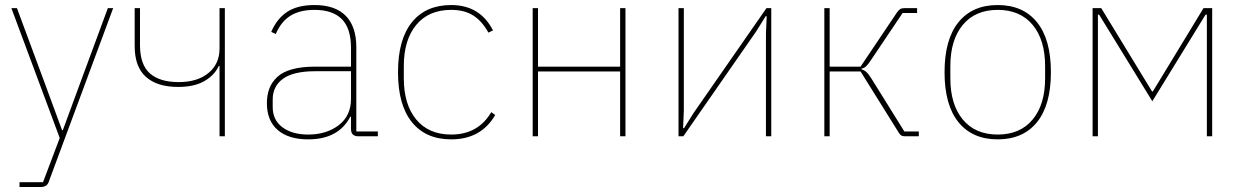

<svg xmlns="http://www.w3.org/2000/svg" viewBox="-20 -538 4910 758"><path d="M57.1 200.2V181.2H149.9L215.8 6.8L24.9 -505.9H46.9L152.8 -220.2L225.1 -23.9H228L297.9 -213.9L405.8 -505.9H426.8L171.9 181.2Q165 200.2 141.1 200.2Z M846.7 0V-277.8H843.8Q827.1 -241.2 787.1 -218Q747.1 -194.8 683.6 -194.8Q600.6 -194.8 556.2 -234.4Q511.7 -273.9 511.7 -356V-505.9H532.7V-359.9Q532.7 -283.2 571.5 -248.5Q610.4 -213.9 685.5 -213.9Q759.3 -213.9 803 -249.8Q846.7 -285.6 846.7 -346.2V-505.9H867.7V0Z M1196.8 12.2Q1118.7 12.2 1076.2 -24.9Q1033.7 -62 1033.7 -129.9Q1033.7 -162.6 1043.2 -188Q1052.7 -213.4 1074 -233.6Q1095.2 -253.9 1133.1 -264.4Q1170.9 -274.9 1223.6 -274.9H1365.7V-349.1Q1365.7 -425.8 1329.6 -462.4Q1293.5 -499 1221.7 -499Q1164.1 -499 1127 -476.1Q1089.8 -453.1 1068.8 -403.8L1050.8 -412.1Q1072.8 -463.9 1113.5 -491Q1154.3 -518.1 1221.7 -518.1Q1303.2 -518.1 1345 -475.6Q1386.7 -433.1 1386.7 -352.1V-19H1471.7V0H1394.5Q1365.7 0 1365.7 -28.8V-77.1H1362.8Q1316.4 12.2 1196.8 12.2ZM1196.8 -6.8Q1268.6 -6.8 1317.1 -43.7Q1365.7 -80.6 1365.7 -147.9V-256.8H1224.6Q1138.7 -256.8 1097.7 -227.3Q1056.6 -197.8 1056.6 -145V-115.2Q1056.6 -64 1095.2 -35.4Q1133.8 -6.8 1196.8 -6.8Z M1761.2 12.2Q1661.1 12.2 1606.2 -55.7Q1551.3 -123.5 1551.3 -252.9Q1551.3 -382.3 1606.2 -450.2Q1661.1 -518.1 1761.2 -518.1Q1875 -518.1 1926.3 -418L1908.2 -409.2Q1883.3 -454.6 1848.4 -476.8Q1813.5 -499 1761.2 -499Q1672.4 -499 1623.3 -439.7Q1574.2 -380.4 1574.2 -276.9V-229Q1574.2 -125.5 1623.3 -66.2Q1672.4 -6.8 1761.2 -6.8Q1867.7 -6.8 1919.4 -95.2L1935.1 -84Q1879.4 12.2 1761.2 12.2Z M2083 0V-505.9H2104V-274.9H2428.2V-505.9H2449.2V0H2428.2V-255.9H2104V0Z M2658.7 0V-505.9H2679.7V-101.1L2676.8 -32.2H2680.7L2718.8 -92.8L3005.9 -505.9H3024.9V0H3003.9V-404.8L3006.8 -474.1H3002.9L2964.8 -413.1L2677.7 0Z M3234.4 0V-505.9H3255.4V-274.9H3377.4L3520.5 -487.8Q3527.3 -498 3533.7 -502Q3540 -505.9 3550.3 -505.9H3600.6V-486.8H3543.5L3418.5 -300.8Q3406.7 -283.2 3399.2 -276.1Q3391.6 -269 3381.3 -267.1V-264.2Q3392.1 -261.2 3400.9 -253.2Q3409.7 -245.1 3421.4 -226.1L3550.3 -19H3607.4V0H3553.2Q3543.9 0 3538.6 -2.9Q3533.2 -5.9 3528.3 -14.2L3377.4 -255.9H3255.4V0Z M4074 -55.7Q4019 12.2 3918.9 12.2Q3818.8 12.2 3763.9 -55.7Q3709 -123.5 3709 -252.9Q3709 -382.3 3763.9 -450.2Q3818.8 -518.1 3918.9 -518.1Q4019 -518.1 4074 -450.2Q4128.9 -382.3 4128.9 -252.9Q4128.9 -123.5 4074 -55.7ZM4106 -229V-276.9Q4106 -380.4 4056.9 -439.7Q4007.8 -499 3918.9 -499Q3830.1 -499 3781 -439.7Q3731.9 -380.4 3731.9 -276.9V-229Q3731.9 -125.5 3781 -66.2Q3830.1 -6.8 3918.9 -6.8Q4007.8 -6.8 4056.9 -66.2Q4106 -125.5 4106 -229Z M4293.5 0V-505.9H4327.6L4528.3 -176.8H4531.2L4731.4 -505.9H4765.6V0H4744.6V-480H4739.3L4529.3 -138.2L4319.3 -480H4314.5V0Z"/></svg>

Font: Anuphan Thin
Style: Regular
Weight: 250
Designer: Mike Abbink, Paul van der Laan, Pieter van Rosmalen, Mint Tantisuwanna
Foundry: Bold Monday; Cadson Demak
Version: Version 3.002;hotconv 1.0.109;makeotfexe 2.5.65596